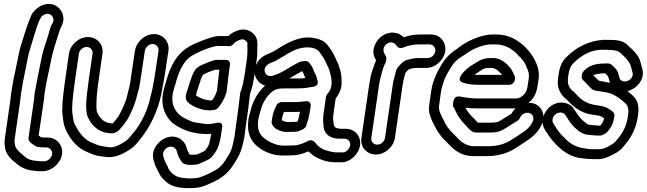

<svg xmlns="http://www.w3.org/2000/svg" viewBox="-20 -727 3265 969"><path d="M293 52C300 7 266 -33 221 -33H200C197 -33 191 -34 188 -34C186 -36 178 -41 175 -43L202 -226C203 -236 204 -243 205 -256L215 -314L242 -442C245 -454 248 -469 253 -484C261 -508 277 -565 286 -586L291 -596C316 -646 285 -692 251 -703C203 -719 153 -684 137 -648L132 -635C122 -612 113 -586 103 -553C87 -499 82 -493 74 -450L46 -315L36 -254C34 -245 34 -235 33 -226L4 -25C2 -8 3 11 8 30C15 56 35 77 65 100C70 104 76 109 82 113C103 125 122 132 145 134L173 137H175H196C241 137 286 97 293 52ZM243 52C240 70 221 87 203 87H184L156 84C143 83 128 79 113 70C108 67 105 63 100 59C73 38 59 20 57 11C53 -5 53 -17 54 -25L83 -226L86 -253L96 -313L123 -448C125 -459 129 -470 132 -480C140 -507 166 -596 177 -621L183 -632C187 -642 193 -648 203 -653C233 -668 259 -640 247 -613L241 -603C234 -590 230 -572 223 -548C211 -509 201 -483 192 -446L166 -316L155 -257C153 -246 153 -235 152 -226L124 -32C122 -19 131 -10 138 -4L148 3C157 9 163 14 173 15L183 16C187 16 190 17 193 17H214C232 17 246 34 243 52Z M447 -456 427 -317C414 -224 409 -166 424 -134C448 -83 489 -54 545 -54C560 -54 565 -60 574 -65C578 -67 582 -71 584 -74C590 -81 596 -87 603 -96L616 -114C623 -123 629 -133 635 -146C652 -182 664 -209 675 -258L682 -284C686 -302 689 -325 694 -357L711 -470C714 -488 731 -505 750 -505C769 -505 783 -488 780 -470L763 -357C760 -334 755 -307 749 -278L743 -252C740 -242 738 -233 736 -223C720 -158 688 -99 657 -61C638 -38 624 -22 617 -17C578 10 550 19 531 16C489 10 485 12 437 -10C413 -21 389 -44 369 -78C365 -86 362 -92 357 -101C349 -116 348 -140 345 -159C342 -179 346 -234 358 -317L378 -456C381 -474 398 -490 417 -490C436 -490 450 -474 447 -456ZM328 -456 308 -317C296 -232 291 -176 296 -144C298 -133 299 -123 300 -112C303 -89 315 -65 324 -49C348 -8 376 20 411 36C442 50 464 59 483 61C495 62 506 64 516 65C554 71 597 54 642 23C660 11 674 -7 695 -34C736 -86 775 -163 793 -247L798 -274C804 -305 809 -332 813 -357L830 -470C837 -516 803 -555 757 -555C711 -555 668 -516 661 -470L644 -357C640 -326 636 -303 633 -288L626 -262C619 -229 611 -206 603 -190C597 -178 584 -149 577 -139L564 -122C556 -111 555 -111 549 -104C513 -105 488 -121 470 -160C465 -171 464 -226 477 -317L497 -456C504 -502 470 -540 424 -540C378 -540 335 -502 328 -456Z M1105 -425H1070C1068 -425 1066 -424 1064 -424C1048 -420 1019 -408 1005 -402C961 -385 956 -363 936 -306C932 -294 929 -282 927 -276C919 -255 909 -228 930 -209C953 -189 997 -170 1038 -170H1042L1063 -173C1070 -174 1077 -178 1081 -183C1099 -204 1113 -230 1122 -258C1123 -261 1124 -264 1124 -267C1131 -331 1137 -375 1140 -398L1141 -401C1142 -410 1138 -419 1130 -423C1126 -425 1110 -425 1105 -425ZM969 -246C972 -261 978 -278 984 -297C993 -326 999 -343 1005 -350C1021 -359 1046 -369 1066 -375H1087C1084 -351 1080 -315 1075 -269C1069 -250 1061 -235 1051 -221L1044 -220C1016 -221 985 -233 969 -246ZM1192 -256C1187 -211 1180 -154 1170 -86L1164 -41C1151 28 1147 37 1116 84C1103 104 1090 117 1078 125C1060 137 996 170 971 172C891 178 860 164 839 137C835 131 833 129 831 126C830 124 828 117 826 113C817 97 811 84 808 75L804 61C798 41 814 22 828 16C849 7 867 20 871 33L875 45C878 60 886 73 897 90C906 103 931 107 950 105C963 104 972 103 972 103C976 103 981 102 984 100C1001 92 1034 81 1048 66C1086 24 1091 -11 1101 -83C1102 -87 1106 -115 1073 -107C1048 -101 1030 -100 1019 -101C981 -106 957 -110 950 -113C914 -127 891 -141 880 -153C848 -187 841 -229 860 -285C863 -292 865 -303 869 -316C887 -382 914 -423 944 -443C976 -464 1051 -495 1080 -495H1126C1127 -495 1129 -495 1132 -494C1142 -492 1154 -498 1160 -507C1165 -514 1175 -521 1194 -527C1205 -530 1215 -530 1228 -512C1229 -511 1230 -509 1229 -504C1229 -502 1228 -500 1228 -499C1230 -476 1229 -450 1225 -421L1217 -366C1210 -315 1201 -280 1194 -264C1193 -261 1192 -258 1192 -256ZM1242 -254C1252 -279 1260 -316 1267 -366L1275 -421C1280 -452 1278 -479 1279 -507C1281 -557 1230 -588 1186 -575C1165 -569 1148 -560 1132 -545H1088C1063 -545 1032 -535 993 -519C968 -509 946 -500 920 -483C872 -450 840 -395 820 -322C817 -310 814 -301 812 -295C789 -225 798 -162 841 -116C859 -97 887 -81 926 -66C944 -59 1004 -46 1046 -52C1039 -11 1037 7 1015 33C1004 40 985 48 973 53C967 53 944 55 937 53C928 38 926 32 924 26L920 13C910 -20 868 -53 814 -30C779 -15 740 31 755 81L759 95C763 110 771 122 780 141C790 164 800 175 821 193C852 219 902 226 968 221C988 220 1009 213 1036 201C1091 177 1125 155 1157 106C1190 56 1200 34 1214 -39L1220 -86C1230 -153 1237 -208 1242 -254Z M1513 -77C1528 -88 1526 -94 1527 -98C1532 -112 1539 -135 1541 -149L1548 -191C1550 -202 1545 -218 1524 -216C1498 -213 1482 -212 1480 -212H1402C1391 -212 1379 -204 1375 -195C1364 -172 1357 -154 1355 -137L1351 -113C1350 -107 1352 -102 1355 -97C1364 -78 1384 -69 1404 -64C1411 -62 1417 -61 1424 -61L1469 -62C1483 -62 1499 -69 1513 -77ZM1402 -121 1405 -137C1406 -142 1408 -149 1413 -162H1472C1477 -162 1481 -162 1494 -163L1491 -149C1490 -142 1486 -124 1482 -114L1476 -112L1431 -111C1419 -111 1404 -119 1402 -121ZM1747 7C1745 23 1726 42 1713 42H1678C1666 42 1647 39 1623 31C1608 26 1594 18 1583 7C1573 -4 1559 -28 1536 -16C1505 0 1480 7 1462 7L1414 8C1385 8 1357 -1 1329 -18C1287 -45 1276 -74 1284 -126C1286 -140 1291 -153 1294 -165C1303 -201 1318 -229 1340 -252C1365 -278 1382 -281 1422 -281H1474C1505 -281 1521 -282 1546 -287C1555 -289 1595 -287 1581 -325C1581 -326 1580 -329 1579 -333C1576 -350 1568 -356 1562 -374C1558 -387 1550 -399 1539 -412C1535 -417 1528 -419 1522 -419C1512 -419 1495 -417 1487 -412C1470 -402 1460 -398 1432 -381C1394 -358 1392 -357 1357 -345C1335 -338 1319 -351 1316 -366C1311 -389 1332 -404 1347 -410L1360 -415C1370 -418 1376 -423 1388 -430L1414 -445C1441 -462 1461 -472 1471 -476C1518 -494 1570 -493 1591 -466C1604 -449 1621 -424 1627 -407C1631 -396 1637 -388 1641 -376C1651 -342 1667 -290 1633 -254C1629 -250 1626 -243 1625 -238L1613 -153C1609 -123 1611 -113 1613 -88C1616 -50 1647 -27 1692 -27H1718C1736 -27 1750 -12 1747 7ZM1521 -333C1506 -331 1505 -331 1481 -331H1440C1467 -347 1489 -360 1505 -368C1514 -355 1514 -347 1521 -333ZM1797 7C1804 -39 1771 -77 1725 -77H1700C1691 -77 1689 -79 1678 -81C1670 -83 1665 -93 1664 -100C1662 -124 1659 -123 1663 -153L1674 -230C1695 -256 1706 -286 1704 -317C1704 -323 1703 -331 1703 -339C1703 -357 1694 -382 1690 -396C1686 -408 1679 -418 1675 -430C1666 -453 1649 -480 1632 -501C1618 -518 1599 -528 1575 -533C1507 -550 1446 -520 1392 -487L1366 -471C1356 -465 1355 -464 1349 -462L1335 -456C1315 -449 1294 -435 1281 -415C1244 -360 1276 -307 1318 -295C1283 -264 1257 -220 1245 -170C1242 -156 1236 -141 1234 -126C1224 -55 1245 -8 1298 26C1332 47 1368 58 1407 58L1455 57C1480 57 1507 50 1536 37C1539 40 1542 42 1546 45C1571 70 1623 92 1670 92H1705C1748 92 1791 50 1797 7Z M2177 -468C2174 -450 2157 -434 2139 -434H2086C2072 -434 2058 -430 2043 -427C2026 -424 2011 -414 2000 -401C1991 -390 1983 -385 1978 -367L1974 -350C1970 -334 1965 -319 1962 -298L1923 -31C1920 -13 1903 3 1884 3C1865 3 1851 -13 1854 -31L1893 -298C1898 -330 1902 -339 1907 -360L1912 -377C1915 -388 1919 -398 1925 -409C1927 -412 1928 -415 1928 -418L1930 -430C1931 -439 1925 -449 1921 -455C1911 -471 1914 -492 1931 -505C1951 -520 1972 -513 1983 -494C1989 -485 2002 -482 2012 -486C2040 -497 2067 -503 2095 -503H2148C2166 -503 2180 -486 2177 -468ZM1877 53C1923 53 1966 15 1973 -31L2012 -298C2015 -319 2018 -329 2022 -344L2026 -359C2029 -363 2031 -365 2036 -371C2045 -381 2065 -383 2078 -384H2131C2176 -384 2220 -423 2227 -468C2234 -513 2201 -553 2156 -553H2103C2074 -553 2047 -549 2017 -539C2005 -552 1989 -560 1970 -562C1921 -567 1878 -530 1867 -486C1861 -461 1866 -442 1878 -422C1872 -410 1868 -399 1864 -385L1858 -368C1851 -346 1848 -329 1843 -298L1804 -31C1797 15 1831 53 1877 53Z M2316 -310C2339 -302 2367 -299 2402 -299H2550C2565 -299 2577 -313 2579 -324V-326C2581 -341 2574 -351 2569 -362C2555 -392 2515 -434 2470 -434H2451C2430 -434 2408 -427 2389 -415C2374 -405 2364 -399 2362 -398C2345 -389 2267 -327 2316 -310ZM2375 -350C2387 -358 2392 -362 2411 -374C2422 -381 2432 -384 2443 -384H2462C2470 -384 2481 -381 2495 -369C2503 -362 2509 -355 2514 -349H2409C2396 -349 2385 -349 2375 -350ZM2648 -208C2675 -231 2689 -260 2693 -295L2698 -326C2703 -359 2696 -387 2684 -414C2673 -438 2656 -464 2632 -488C2592 -528 2543 -553 2487 -553H2468C2443 -553 2419 -548 2396 -540C2363 -529 2329 -513 2300 -491C2296 -488 2291 -484 2287 -481C2262 -465 2241 -447 2223 -423C2195 -383 2164 -325 2156 -267L2146 -194C2142 -169 2148 -144 2160 -119C2167 -104 2184 -69 2195 -55C2203 -45 2208 -36 2214 -30L2242 -2C2276 37 2318 61 2367 61H2438C2494 61 2546 46 2591 15C2643 -20 2684 -40 2711 -92C2721 -111 2726 -135 2720 -156C2712 -185 2688 -209 2648 -208ZM2582 -180C2574 -172 2568 -166 2562 -154C2548 -146 2509 -119 2493 -112C2491 -111 2477 -108 2457 -108H2392L2389 -111C2383 -118 2377 -124 2371 -130C2351 -149 2338 -166 2329 -183C2348 -181 2367 -180 2385 -180H2577ZM2392 -230C2362 -230 2332 -234 2301 -240C2295 -241 2272 -243 2268 -215L2266 -201C2265 -196 2267 -190 2269 -186C2273 -179 2277 -173 2280 -165C2291 -140 2309 -115 2333 -92C2346 -79 2358 -58 2384 -58H2450C2473 -58 2491 -60 2508 -67C2526 -75 2565 -101 2581 -111C2588 -115 2599 -119 2605 -134C2611 -145 2617 -151 2627 -155C2651 -164 2667 -152 2671 -136C2674 -125 2671 -119 2666 -109C2649 -72 2608 -53 2567 -25C2532 -1 2492 11 2445 11H2374C2341 11 2311 -4 2282 -38C2276 -45 2266 -53 2253 -67C2248 -73 2244 -79 2237 -88C2227 -101 2213 -134 2206 -147C2196 -166 2194 -182 2196 -194L2206 -267C2208 -278 2210 -286 2212 -292C2223 -322 2220 -326 2240 -360C2265 -403 2274 -418 2310 -441C2316 -445 2321 -448 2327 -452C2351 -470 2377 -484 2406 -493C2422 -498 2438 -503 2460 -503H2479C2521 -503 2559 -487 2593 -451L2594 -449C2616 -429 2630 -410 2637 -390C2637 -389 2638 -387 2638 -386C2648 -369 2652 -350 2648 -326L2643 -295C2640 -267 2629 -250 2608 -237C2601 -233 2594 -230 2584 -230Z M3059 -309C3025 -315 3025 -316 3004 -319C2999 -322 2981 -340 2974 -347C2984 -352 3004 -357 3034 -357C3038 -354 3048 -344 3050 -339L3056 -317C3057 -315 3058 -311 3059 -309ZM3147 -267C3191 -278 3238 -325 3221 -382L3212 -415C3206 -438 3191 -459 3167 -481C3162 -485 3156 -491 3149 -498C3122 -525 3094 -526 3027 -526H3025C2953 -521 2888 -490 2835 -435C2813 -413 2803 -381 2798 -345C2797 -335 2796 -325 2795 -316C2793 -279 2811 -247 2838 -226C2848 -218 2849 -215 2854 -210C2886 -177 2923 -155 2965 -149C2986 -146 3000 -144 3008 -142C3010 -142 3017 -138 3029 -130C3026 -115 3018 -102 3010 -93H2999L2956 -97H2954C2952 -97 2936 -103 2913 -127C2903 -137 2898 -145 2894 -151L2878 -175C2858 -209 2806 -223 2762 -193C2724 -167 2705 -114 2729 -74C2746 -47 2763 -21 2788 4C2826 42 2868 68 2918 72L2937 74C2947 75 2958 76 2973 76H3001C3019 76 3037 70 3055 62C3081 50 3105 38 3120 20C3131 8 3140 -4 3148 -14C3176 -51 3193 -94 3200 -145C3205 -181 3202 -212 3184 -233C3174 -245 3162 -256 3147 -267ZM2946 -47 2988 -43H2990H3010C3020 -43 3027 -49 3034 -53C3046 -60 3050 -67 3058 -78C3072 -97 3077 -116 3081 -143C3082 -151 3078 -159 3073 -163C3040 -189 3030 -190 2979 -198C2949 -203 2919 -217 2894 -245C2887 -252 2882 -259 2873 -266C2848 -286 2842 -306 2848 -345C2852 -376 2861 -395 2869 -403C2913 -449 2963 -476 3020 -476C3060 -476 3084 -473 3091 -471C3110 -465 3118 -453 3129 -443C3150 -423 3160 -406 3163 -396L3172 -362C3175 -352 3174 -347 3169 -337C3153 -309 3112 -309 3106 -335L3099 -360C3095 -375 3078 -390 3068 -399C3058 -408 3049 -407 3041 -407C2998 -407 2962 -401 2936 -378C2929 -372 2919 -363 2918 -353L2916 -342C2915 -334 2918 -326 2923 -322C2926 -319 2936 -310 2948 -297C2961 -283 2970 -271 2989 -269C3008 -267 3009 -265 3039 -261C3080 -255 3124 -220 3143 -198C3149 -190 3154 -175 3150 -145C3141 -80 3116 -47 3084 -10C3078 -3 3033 26 3008 26H2980C2967 26 2957 26 2951 25L2931 22C2894 17 2861 4 2827 -33L2826 -34C2805 -53 2791 -74 2778 -96L2773 -104C2768 -112 2767 -120 2770 -130C2778 -160 2819 -170 2834 -145L2850 -121C2868 -91 2910 -49 2946 -47Z"/></svg>

Font: AppleStorm
Style: XbdOutIta
Weight: 800
Foundry: Cannot Into Space Fonts
Version: Version 1.01